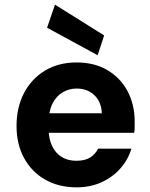

<svg xmlns="http://www.w3.org/2000/svg" viewBox="-20 -792 645 824"><path d="M309 12Q232 12 174 -21Q116 -54 83.5 -113.5Q51 -173 51 -251Q51 -331 83 -392.5Q115 -454 173 -489Q231 -524 309 -524Q385 -524 441 -491Q497 -458 527.5 -400.5Q558 -343 558 -270Q558 -260 558 -247.5Q558 -235 556 -222H151V-306H417Q415 -355 385 -383.5Q355 -412 309 -412Q276 -412 248.5 -395.5Q221 -379 205 -347Q189 -315 189 -266V-236Q189 -196 203.5 -165.5Q218 -135 244.5 -118.5Q271 -102 307 -102Q345 -102 367 -116Q389 -130 401 -154H544Q530 -107 497 -69.5Q464 -32 416 -10Q368 12 309 12ZM399 -555 182 -673 216 -772 427 -640Z"/></svg>

Font: DM Sans 12pt ExtraBold
Style: Regular
Weight: 800
Version: Version 4.004;gftools[0.9.30]